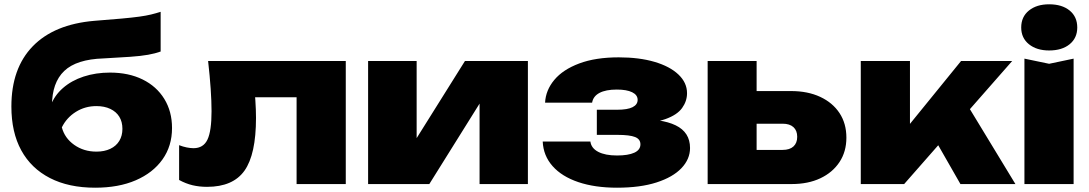

<svg xmlns="http://www.w3.org/2000/svg" viewBox="-20 -857 5072 894"><path d="M423 17Q300 17 212.5 -28Q125 -73 79 -157Q33 -241 33 -361Q33 -539 132.5 -641.5Q232 -744 419 -760Q496 -766 546 -770.5Q596 -775 628.5 -779.5Q661 -784 683.5 -789.5Q706 -795 728 -802V-617Q703 -608 669.5 -602Q636 -596 586 -592.5Q536 -589 462 -585Q336 -581 279 -526.5Q222 -472 222 -365V-348L216 -365Q233 -412 273 -447Q313 -482 369.5 -500.5Q426 -519 492 -519Q579 -519 644 -487Q709 -455 745 -396.5Q781 -338 781 -261Q781 -177 736.5 -114.5Q692 -52 612 -17.5Q532 17 423 17ZM429 -151Q466 -151 493.5 -164Q521 -177 535.5 -201Q550 -225 550 -257Q550 -290 535.5 -313.5Q521 -337 493.5 -350Q466 -363 429 -363Q376 -363 333 -336Q290 -309 268 -264Q281 -214 325.5 -182.5Q370 -151 429 -151Z M949 -573H1590V0H1361V-508L1465 -404H1063L1160 -494Q1166 -435 1169 -390Q1172 -345 1172 -308Q1172 -138 1118.5 -62.5Q1065 13 944 13Q908 13 876.5 5.5Q845 -2 814 -19V-181Q832 -174 849.5 -170.5Q867 -167 881 -167Q927 -167 946 -207Q965 -247 965 -339Q965 -385 961 -443.5Q957 -502 949 -573Z M1694 0V-573H1920V-127L1875 -142L2145 -573H2438V0H2213V-461L2257 -445L1979 0Z M2853 17Q2750 17 2673 -9Q2596 -35 2553 -83.5Q2510 -132 2507 -198H2729Q2733 -167 2765.5 -150Q2798 -133 2853 -133Q2905 -133 2933.5 -146Q2962 -159 2962 -185Q2962 -209 2937 -219Q2912 -229 2855 -229H2759V-346H2853Q2902 -346 2925.5 -358Q2949 -370 2949 -392Q2949 -415 2923.5 -427.5Q2898 -440 2852 -440Q2801 -440 2771.5 -424.5Q2742 -409 2737 -379H2518Q2521 -437 2561 -485Q2601 -533 2677 -561.5Q2753 -590 2861 -590Q2956 -590 3027.5 -569Q3099 -548 3139 -510Q3179 -472 3179 -423Q3179 -386 3156 -354Q3133 -322 3078.5 -302.5Q3024 -283 2931 -284V-301Q3059 -306 3126 -273.5Q3193 -241 3193 -168Q3193 -116 3153 -74Q3113 -32 3037 -7.5Q2961 17 2853 17Z M3275 0V-573H3503V-55L3435 -159H3624Q3657 -159 3674.5 -175Q3692 -191 3692 -220Q3692 -249 3674.5 -265Q3657 -281 3624 -281H3432V-433H3663Q3741 -433 3799 -406Q3857 -379 3889 -330.5Q3921 -282 3921 -216Q3921 -151 3889 -102.5Q3857 -54 3800 -27Q3743 0 3666 0Z M3988 0V-573H4217V-176L4151 -199L4455 -573H4693L4190 0ZM4452 0 4293 -278 4468 -395 4708 0Z M4750 -584 4865 -560 4979 -584V0H4750ZM4865 -622Q4807 -622 4771 -651Q4735 -680 4735 -729Q4735 -779 4771 -808Q4807 -837 4865 -837Q4925 -837 4960.5 -808Q4996 -779 4996 -729Q4996 -680 4960.5 -651Q4925 -622 4865 -622Z"/></svg>

Font: Unbounded ExtraBold
Style: Regular
Weight: 800
Designer: Luke Prowse, Jean-Baptiste Morizot, Fátima Lázaro, Florian Runge
Foundry: NaN
Version: Version 1.701;gftools[0.9.28.dev5+ged2979d]